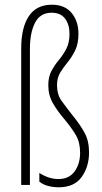

<svg xmlns="http://www.w3.org/2000/svg" viewBox="-20 -785 432 815"><path d="M313 -642Q313 -600 299.5 -572Q286 -544 268 -522Q250 -500 236 -477.5Q222 -455 222 -424Q222 -384 241 -357.5Q260 -331 286 -298Q321 -255 339.5 -220.5Q358 -186 358 -138Q358 -77 326.5 -33.5Q295 10 229 10Q207 10 185 4.5Q163 -1 147 -14V-51Q187 -25 228 -25Q273 -25 296.5 -57Q320 -89 320 -137Q320 -181 302 -211.5Q284 -242 255 -277Q224 -313 204.5 -347Q185 -381 185 -423Q185 -459 198.5 -484Q212 -509 230 -530.5Q248 -552 261.5 -578Q275 -604 275 -642Q275 -680 256.5 -705.5Q238 -731 199 -731Q151 -731 129 -689Q107 -647 107 -577V0H70V-579Q70 -668 102.5 -716.5Q135 -765 200 -765Q255 -765 284 -730Q313 -695 313 -642Z"/></svg>

Font: Noto Sans Gujarati ExtraCondensed ExtraLight
Style: Regular
Weight: 200
Width: 2
Designer: Jelle Bosma - Monotype Design Team, Universal Thirst
Foundry: Monotype Imaging Inc.
Version: Version 2.106; ttfautohint (v1.8.4.7-5d5b)